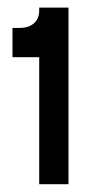

<svg xmlns="http://www.w3.org/2000/svg" viewBox="-20 -802 256 492"><path d="M80.5 -330V-655.5H12V-730.5H30.5Q54 -730.5 67.2 -742.5Q80.5 -754.5 80.5 -775.5V-782.5H155.5V-330Z"/></svg>

Font: Mohave SemiBold
Style: Regular
Weight: 600
Designer: Gumpita Rahayu
Foundry: Tokotype
Version: Version 2.003